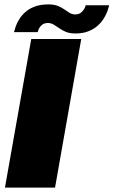

<svg xmlns="http://www.w3.org/2000/svg" viewBox="-20 -852 516 872"><path d="M2.5 0H230L349 -675H122ZM322.5 -700Q356.5 -700 381.2 -709.8Q406 -719.5 423.2 -735Q440.5 -750.5 451.2 -767.8Q462 -785 467.8 -801.2Q473.5 -817.5 476 -828H369Q368 -820.5 362 -810.5Q356 -800.5 346.2 -793.5Q336.5 -786.5 322.5 -786.5Q308 -786.5 296.5 -793.2Q285 -800 272.2 -809.2Q259.5 -818.5 242.5 -825.2Q225.5 -832 200 -832Q164.5 -832 138.8 -822.5Q113 -813 95.8 -797.8Q78.5 -782.5 67.8 -765.2Q57 -748 51.5 -732.2Q46 -716.5 43.5 -706H151Q152.5 -713.5 157.5 -723.2Q162.5 -733 172.2 -740.2Q182 -747.5 197.5 -747.5Q212 -747.5 224 -740.2Q236 -733 249 -723.8Q262 -714.5 279.5 -707.2Q297 -700 322.5 -700Z"/></svg>

Font: Anybody UltraCondensed Thin Black
Style: Italic
Weight: 900
Italic angle: -10°
Version: Version 1.111